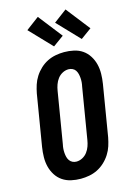

<svg xmlns="http://www.w3.org/2000/svg" viewBox="-144 -1057 789 1138"><g transform="rotate(-15 250.0 -488.5)"><path d="M206 8Q176 8 147 1.5Q118 -5 94.5 -21Q71 -37 55.5 -61.5Q40 -86 33 -114Q26 -142 26.5 -172.5Q27 -203 32 -234L84 -548Q89 -574 97 -599Q105 -624 120 -647.5Q135 -671 155.5 -690Q176 -709 200 -721Q224 -733 250.5 -738Q277 -743 303 -743Q333 -743 362.5 -736.5Q392 -730 415 -714Q438 -698 453.5 -673.5Q469 -649 476 -621Q483 -593 482.5 -562.5Q482 -532 477 -501L425 -187Q420 -161 412 -136Q404 -111 389 -87.5Q374 -64 353.5 -45Q333 -26 309 -14Q285 -2 258.5 3Q232 8 206 8ZM207 -97Q226 -97 244 -106.5Q262 -116 274 -132Q286 -148 292.5 -166.5Q299 -185 302 -204L354 -518Q357 -531 358 -544Q359 -557 358 -570Q357 -583 354 -595Q351 -607 344.5 -617Q338 -627 326.5 -632.5Q315 -638 302 -638Q283 -638 265 -628.5Q247 -619 235 -603Q223 -587 216.5 -568.5Q210 -550 207 -531L155 -217Q152 -204 151 -191Q150 -178 151 -165Q152 -152 155 -140Q158 -128 165 -118Q172 -108 183 -102.5Q194 -97 207 -97ZM425 -791 297 -925 377 -985 491 -839ZM255 -791 127 -925 207 -985 321 -839Z"/></g></svg>

Font: Iosevka Extrabold Oblique
Style: Regular
Weight: 800
Italic angle: -9°
Monospace: yes
Designer: Belleve Invis
Foundry: Belleve Invis
Version: Version 32.5.0; ttfautohint (v1.8.4)